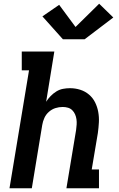

<svg xmlns="http://www.w3.org/2000/svg" viewBox="-20 -1012 640 1032"><path d="M31 0 136 -634H97V-735H272L228 -465Q238 -481 252 -495.5Q266 -510 283 -520.5Q300 -531 319 -534.5Q338 -538 356 -538Q385 -538 411.5 -529.5Q438 -521 458.5 -503.5Q479 -486 491 -462Q503 -438 508 -410.5Q513 -383 511.5 -354.5Q510 -326 506 -297L473 -101H512V0H337L389 -313Q391 -328 392 -342.5Q393 -357 391 -371Q389 -385 383.5 -397.5Q378 -410 368.5 -419.5Q359 -429 345.5 -433Q332 -437 317 -437Q297 -437 278 -431Q259 -425 243 -411Q227 -397 218.5 -378Q210 -359 207 -340L151 0ZM435 -801H318L208 -924L298 -986L386 -867L513 -992L589 -918Z"/></svg>

Font: Iosevka Slab Extended
Style: Bold Italic
Weight: 700
Width: 7
Italic angle: -9°
Monospace: yes
Designer: Belleve Invis
Foundry: Belleve Invis
Version: Version 11.1.0; ttfautohint (v1.8.3)